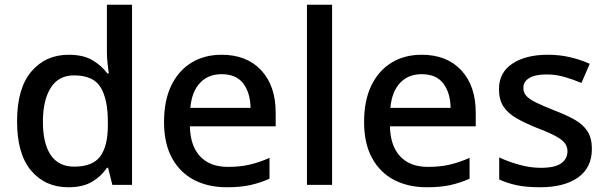

<svg xmlns="http://www.w3.org/2000/svg" viewBox="-20 -780 2560 810"><path d="M268 10Q171 10 111.5 -60Q52 -130 52 -268Q52 -407 112 -478Q172 -549 270 -549Q331 -549 370 -526Q409 -503 433 -470H439Q437 -483 434 -510Q431 -537 431 -558V-760H537V0H454L436 -72H431Q408 -37 369 -13.5Q330 10 268 10ZM293 -77Q371 -77 403 -120.5Q435 -164 435 -251V-267Q435 -361 404.5 -411.5Q374 -462 292 -462Q227 -462 194 -409.5Q161 -357 161 -266Q161 -175 194 -126Q227 -77 293 -77Z M915 -549Q1021 -549 1082 -483.5Q1143 -418 1143 -305V-247H781Q783 -164 824.5 -120Q866 -76 941 -76Q993 -76 1033.5 -85.5Q1074 -95 1117 -114V-26Q1076 -8 1035 1Q994 10 937 10Q858 10 798.5 -21Q739 -52 705.5 -113.5Q672 -175 672 -265Q672 -356 702.5 -419Q733 -482 787.5 -515.5Q842 -549 915 -549ZM915 -467Q858 -467 823.5 -430Q789 -393 783 -325H1037Q1036 -388 1006.5 -427.5Q977 -467 915 -467Z M1381 0H1275V-760H1381Z M1759 -549Q1865 -549 1926 -483.5Q1987 -418 1987 -305V-247H1625Q1627 -164 1668.5 -120Q1710 -76 1785 -76Q1837 -76 1877.5 -85.5Q1918 -95 1961 -114V-26Q1920 -8 1879 1Q1838 10 1781 10Q1702 10 1642.5 -21Q1583 -52 1549.5 -113.5Q1516 -175 1516 -265Q1516 -356 1546.5 -419Q1577 -482 1631.5 -515.5Q1686 -549 1759 -549ZM1759 -467Q1702 -467 1667.5 -430Q1633 -393 1627 -325H1881Q1880 -388 1850.5 -427.5Q1821 -467 1759 -467Z M2477 -152Q2477 -73 2419 -31.5Q2361 10 2258 10Q2201 10 2160.5 1.5Q2120 -7 2086 -23V-116Q2121 -99 2168.5 -85.5Q2216 -72 2261 -72Q2321 -72 2347.5 -91Q2374 -110 2374 -142Q2374 -160 2364 -174.5Q2354 -189 2326.5 -204.5Q2299 -220 2246 -240Q2194 -261 2158.5 -281.5Q2123 -302 2104 -330.5Q2085 -359 2085 -404Q2085 -474 2141.5 -511.5Q2198 -549 2291 -549Q2340 -549 2383.5 -539Q2427 -529 2468 -511L2433 -430Q2398 -445 2361 -455.5Q2324 -466 2286 -466Q2238 -466 2213 -451Q2188 -436 2188 -409Q2188 -390 2200 -376Q2212 -362 2240.5 -348Q2269 -334 2319 -314Q2369 -295 2404.5 -275Q2440 -255 2458.5 -226Q2477 -197 2477 -152Z"/></svg>

Font: Noto Sans Kannada Medium
Style: Regular
Weight: 500
Designer: Jelle Bosma - Monotype Design Team
Foundry: Monotype Imaging Inc.
Version: Version 2.005; ttfautohint (v1.8.4.7-5d5b)